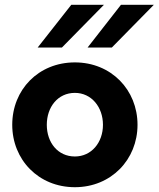

<svg xmlns="http://www.w3.org/2000/svg" viewBox="-20 -770 661 800"><path d="M277 -750 137 -572H238L413 -750ZM484 -750 345 -572H446L621 -750ZM292 10C443 10 553 -105 553 -250C553 -396 443 -510 292 -510C140 -510 31 -396 31 -250C31 -105 140 10 292 10ZM292 -118C221 -118 175 -176 175 -250C175 -324 221 -383 292 -383C361 -383 409 -324 409 -250C409 -176 361 -118 292 -118Z"/></svg>

Font: Oakes Bold
Style: Regular
Weight: 700
Designer: Samuel Oakes
Foundry: Samuel Oakes
Version: Version 1.003;PS 001.003;hotconv 1.0.88;makeotf.lib2.5.64775